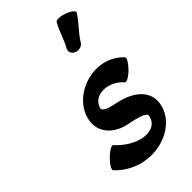

<svg xmlns="http://www.w3.org/2000/svg" viewBox="-308 -1087 1240 1240"><g transform="rotate(-45 311.5 -467.0)"><path d="M488 -783C521 -837 572 -882 605 -936C611 -949 585 -969 548 -982C511 -995 476 -996 470 -984C438 -930 426 -871 394 -817C383 -795 395 -769 421 -760C447 -751 477 -761 488 -783ZM51 -49C231 141 536 55 569 -137C588 -251 490 -317 378 -340C327 -351 260 -365 278 -400C306 -481 435 -482 507 -396C515 -388 548 -406 580 -438C611 -470 630 -502 621 -511C482 -662 215 -578 172 -400C146 -293 222 -214 325 -193C388 -180 477 -162 463 -130C438 -19 272 -45 166 -164C157 -172 125 -154 93 -122C61 -90 43 -58 51 -49Z"/></g></svg>

Font: Nupuram Black Oblique
Style: Regular
Weight: 900
Designer: Santhosh Thottingal (santhosh.thottingal@gmail.com)
Foundry: SMC
Version: Version 1.000